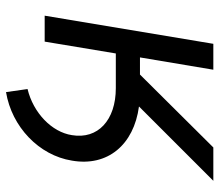

<svg xmlns="http://www.w3.org/2000/svg" viewBox="-64 -520 710 621"><g transform="rotate(90 290.5 -210.0)"><path d="M31.2 0H115.1L153.4 -230.1H265.6C369.3 -230.1 431.8 -171.9 417.6 -88.1C407.7 -22.7 345.2 36.9 268.5 55.4L278.4 125C390.6 106.5 483 18.5 500 -88.1C520.2 -203.5 448.9 -288.4 324.9 -305L565.3 -545.5H457.4L221.6 -308.2H166.2L206 -545.5H122.2Z"/></g></svg>

Font: Magic Ui Pro
Style: Italic
Weight: 400
Italic angle: -9.39999°
Designer: Stefan Endress, Andreas Faust
Version: Version 1.000;FEAKit 1.0